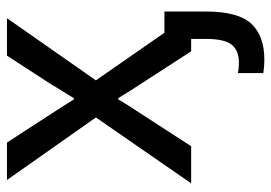

<svg xmlns="http://www.w3.org/2000/svg" viewBox="-136 -442 792 561"><g transform="rotate(-90 260.5 -162.0)"><path d="M4.9 0 197.3 -278.3 14.6 -538.1H124L209 -407.2Q217.8 -393.6 231.9 -371.6Q246.1 -349.6 250 -342.8H253.9Q259.8 -353.5 273.4 -375Q287.1 -396.5 293 -407.2L377.9 -538.1H487.3L305.7 -278.3L499 0H390.6L293.9 -149.4Q277.3 -173.8 253.9 -212.9H250Q234.4 -185.5 210 -149.4L113.3 0ZM327.1 136.7Q341.8 139.6 357.4 139.6Q392.6 139.6 409.7 118.7Q426.8 97.7 426.8 43V-78.1H506.8V43Q506.8 137.7 471.2 175.8Q435.5 213.9 366.2 213.9Q346.7 213.9 327.1 210.9Z"/></g></svg>

Font: Gothic A1 Medium
Style: Regular
Weight: 500
Designer: HanYang I&C Co.,Ltd.
Foundry: HanYang I&C Co.,Ltd.
Version: Version 2.50